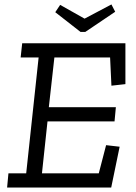

<svg xmlns="http://www.w3.org/2000/svg" viewBox="-20 -845 613 865"><path d="M343 -701 229 -790 251 -823 361 -761 482 -825 499 -792 364 -701ZM481 0H12L18 -64H98L154 -586H73L80 -650H545V-466L482 -459L476 -586H225L200 -362H502L496 -298H194L169 -64H425L458 -191L519 -184Z"/></svg>

Font: Zilla Slab Regular
Style: Italic
Weight: 400
Italic angle: -6°
Designer: Typotheque.com
Foundry: Typotheque type foundry
Version: Version 1.1; 2017; ttfautohint (v1.6)